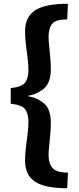

<svg xmlns="http://www.w3.org/2000/svg" viewBox="-20 -870 418 1020"><path d="M337 130Q220 130 166.5 95.5Q113 61 113 -20Q113 -49 117.5 -85.5Q122 -122 126.5 -159Q131 -196 131 -224Q131 -265 114 -289Q97 -313 37 -319V-402Q97 -408 114 -432Q131 -456 131 -497Q131 -525 126.5 -561.5Q122 -598 117.5 -635Q113 -672 113 -701Q113 -781 167 -815.5Q221 -850 341 -850L337 -767Q277 -767 257.5 -743.5Q238 -720 238 -674Q238 -655 241 -625.5Q244 -596 247 -564Q250 -532 250 -504Q250 -433 216 -402Q182 -371 130 -361V-359Q182 -349 216 -318.5Q250 -288 250 -216Q250 -188 247 -156Q244 -124 241 -94.5Q238 -65 238 -47Q238 -1 259.5 23Q281 47 341 47Z"/></svg>

Font: Murecho
Style: Bold
Weight: 700
Designer: Neil Summerour
Foundry: Positype
Version: Version 1.010; ttfautohint (v1.8.3)